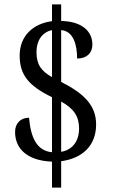

<svg xmlns="http://www.w3.org/2000/svg" viewBox="-20 -780 517 879"><path d="M218 -40V79H260V-42C358 -55 420 -114 420 -210C420 -297 366 -351 260 -405V-642C317 -638 333 -573 333 -512C377 -512 403 -537 403 -576C403 -634 359 -682 260 -684V-760H218V-683C132 -672 70 -616 70 -526C70 -439 109 -388 218 -335V-83C148 -90 121 -150 113 -241C73 -241 49 -214 49 -176C49 -95 110 -44 218 -40ZM218 -642V-427C170 -454 147 -483 147 -542C147 -594 173 -633 218 -642ZM260 -85V-315C318 -283 342 -247 342 -192C342 -135 313 -94 260 -85Z"/></svg>

Font: Noto Serif Bengali Condensed
Style: Regular
Weight: 400
Width: 3
Designer: Juan Bruce, Universal Thirst, Indian Type Foundry and the Monotype Design Team.
Foundry: Monotype Imaging Inc.
Version: Version 2.003